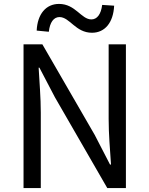

<svg xmlns="http://www.w3.org/2000/svg" viewBox="-20 -959 762 979"><path d="M100 0H188V-385C188 -462 181 -540 177 -614H181L260 -463L527 0H622V-733H534V-352C534 -276 541 -194 546 -120H541L463 -271L196 -733H100ZM449 -792C515 -792 558 -844 562 -930L501 -934C495 -886 475 -860 446 -860C394 -860 365 -939 281 -939C214 -939 171 -887 167 -803L229 -797C234 -845 254 -872 283 -872C336 -872 365 -792 449 -792Z"/></svg>

Font: Source Han Sans KR Regular
Style: Regular
Weight: 400
Designer: Ryoko NISHIZUKA (kana & ideographs); Paul D. Hunt (Latin, Greek & Cyrillic); Wenlong ZHANG (bopomofo); Sandoll Communica
Foundry: Adobe Systems Incorporated
Version: Version 1.004;PS 1.004;hotconv 1.0.82;makeotf.lib2.5.63406